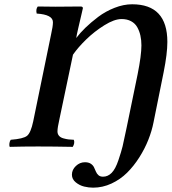

<svg xmlns="http://www.w3.org/2000/svg" viewBox="-20 -678 795 889"><path d="M24.9 2Q22 -4.9 23.7 -15.1Q25.4 -25.4 29.8 -30.8Q87.9 -35.2 105.2 -49.1Q122.6 -63 133.8 -116.2L216.8 -520Q225.1 -556.2 225.1 -575.2Q225.1 -610.4 149.9 -615.2Q145 -635.3 154.8 -647.9Q221.7 -646 353 -647.9Q363.8 -647.9 363.8 -640.1Q363.8 -638.7 356.9 -609.9Q350.1 -581.1 342.3 -547.4Q334.5 -513.7 333 -502Q350.6 -525.4 375.7 -549.8Q400.9 -574.2 434.8 -599.9Q468.8 -625.5 510.5 -641.8Q552.2 -658.2 591.8 -658.2Q754.9 -658.2 754.9 -483.9Q754.9 -429.7 737.8 -344.2L690.9 -111.8Q683.1 -71.8 666.7 -30.5Q650.4 10.7 625 50.8Q599.6 90.8 568.4 121.8Q537.1 152.8 496.1 171.9Q455.1 190.9 411.1 190.9Q390.6 190.9 369.6 185.8Q348.6 180.7 330.8 166.3Q313 151.9 313 130.9Q313 107.9 331.3 90.6Q349.6 73.2 373 73.2Q390.1 73.2 400.4 80.1Q410.6 86.9 415.3 96.7Q419.9 106.4 424.1 116.5Q428.2 126.5 436 133.3Q443.8 140.1 457 140.1Q479.5 140.1 497.1 122.3Q514.6 104.5 528.3 63.7Q542 22.9 547.6 -0.2Q553.2 -23.4 564 -76.2Q565.9 -85.4 566.9 -89.8L617.2 -334Q634.8 -421.9 634.8 -467.8Q634.8 -492.7 630.1 -513.4Q625.5 -534.2 615.5 -552Q605.5 -569.8 586.9 -579.8Q568.4 -589.8 543 -589.8Q509.3 -589.8 463.1 -561Q417 -532.2 379.2 -495.4Q341.3 -458.5 317.9 -424.8L254.9 -125Q246.1 -86.4 246.1 -69.8Q246.1 -57.6 253.2 -49.3Q260.3 -41 273.7 -37.4Q287.1 -33.7 297.1 -32.5Q307.1 -31.2 321.8 -30.8Q327.6 -15.6 316.9 2Q141.1 -1.5 24.9 2Z"/></svg>

Font: Common Serif SemiBold
Style: Italic
Weight: 600
Italic angle: -12°
Designer: Philipp H. Poll, Khaled Hosny
Foundry: Stefan Peev, Context Ltd.
Version: Version 1.026